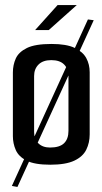

<svg xmlns="http://www.w3.org/2000/svg" viewBox="-20 -648 405 760"><path d="M179 4Q117 4 85.5 -12Q54 -28 42.5 -54Q31 -80 31 -109V-361Q31 -391 42.5 -416.5Q54 -442 86.5 -458Q119 -474 184 -474Q243 -474 275.5 -458.5Q308 -443 321.5 -418Q335 -393 335 -362V-116Q335 -83 321.5 -55.5Q308 -28 274 -12Q240 4 179 4ZM178 -64Q216 -64 233.5 -81Q251 -98 251 -130V-347Q251 -375 234 -392.5Q217 -410 183 -410Q150 -410 132.5 -392.5Q115 -375 115 -347V-125Q115 -97 132 -80.5Q149 -64 178 -64ZM49 92 27 88 328 -571 351 -568ZM119 -529 208 -628H284L173 -529Z"/></svg>

Font: Smooch Sans Thin SemiBold
Style: Regular
Weight: 600
Version: Version 1.010